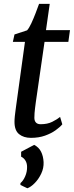

<svg xmlns="http://www.w3.org/2000/svg" viewBox="-20 -708 384 1000"><path d="M166.5 -175.5Q164 -157.5 162.5 -144.2Q161 -131 160 -119.5Q159 -108 159 -94.5Q159 -78.5 167.2 -69.8Q175.5 -61 191.5 -61Q227 -61 252 -73.5Q277 -86 293 -99L304.5 -60.5Q292.5 -46 269.5 -29.5Q246.5 -13 214.2 -1.5Q182 10 141 10Q103.5 10 79.5 -9.2Q55.5 -28.5 55.5 -73Q55.5 -78.5 55.8 -85.8Q56 -93 57.2 -103Q58.5 -113 60 -126.2Q61.5 -139.5 64 -156.5L110 -490H47L55.5 -528.5L121 -550Q131.5 -561.5 143 -586.2Q154.5 -611 165.2 -638.8Q176 -666.5 183.5 -688H239L219.5 -551H344.5L336 -490H212ZM122.5 272.5 86.5 255.5V245.5Q101 234 111.2 210.2Q121.5 186.5 121 161.5Q121 142.5 112.5 128.5Q104 114.5 90 108V82.5L158 46.5Q183 59.5 194.2 82.8Q205.5 106 207 136Q208.5 167.5 194.5 196.8Q180.5 226 160.2 246.2Q140 266.5 122.5 272.5Z"/></svg>

Font: Merriweather 28pt
Style: Italic
Weight: 400
Italic angle: -7.8°
Version: Version 2.101